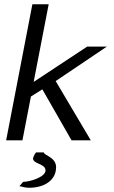

<svg xmlns="http://www.w3.org/2000/svg" viewBox="-20 -663 540 907"><path d="M9 0H86L126 -207L180 -241L318 0H409L243 -280L485 -443H392L139 -276L210 -643H133ZM71 216C84 220 104 224 117 224C193 224 245 186 245 127C245 79 187 71 187 57H150C139 71 136 85 136 85C136 113 195 109 195 142C195 174 120 196 90 196C83 201 79 211 71 216Z"/></svg>

Font: KpSans
Style: Italic
Weight: 400
Italic angle: -11°
Version: Version 0.66